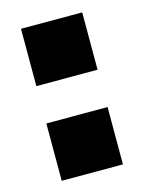

<svg xmlns="http://www.w3.org/2000/svg" viewBox="-85 -568 480 621"><g transform="rotate(-15 155.0 -257.5)"><path d="M45 -320V-512H250V-320ZM45 -3V-195H250V-3Z"/></g></svg>

Font: Public Sans Thin Black
Style: Regular
Weight: 900
Version: Version 2.001